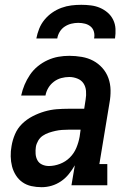

<svg xmlns="http://www.w3.org/2000/svg" viewBox="-20 -770 540 798"><path d="M153 8Q153 8 153 8Q153 8 153 8Q131 8 110.5 3.5Q90 -1 73.5 -12.5Q57 -24 46 -41.5Q35 -59 30 -78.5Q25 -98 24.5 -120Q24 -142 28 -163Q32 -188 42.5 -212.5Q53 -237 72 -255.5Q91 -274 115 -286.5Q139 -299 164.5 -306.5Q190 -314 215 -316Q240 -318 265 -318H330L336 -357Q339 -374 337.5 -392Q336 -410 327 -423.5Q318 -437 301.5 -443.5Q285 -450 268 -450Q251 -450 234.5 -445.5Q218 -441 204 -430.5Q190 -420 181 -405Q172 -390 169 -373H68Q73 -396 82 -417.5Q91 -439 104.5 -459Q118 -479 137 -494.5Q156 -510 178 -520Q200 -530 222.5 -534Q245 -538 268 -538Q294 -538 320 -533.5Q346 -529 367.5 -517.5Q389 -506 405.5 -487.5Q422 -469 430.5 -445.5Q439 -422 439.5 -395.5Q440 -369 435 -342L393 -88H426V0H277L291 -83Q280 -64 266 -46.5Q252 -29 233.5 -16.5Q215 -4 194.5 2Q174 8 153 8ZM183 -80Q206 -80 229.5 -89Q253 -98 270.5 -115.5Q288 -133 297.5 -156Q307 -179 311 -202L315 -231H265Q251 -231 237.5 -230Q224 -229 210.5 -226Q197 -223 183.5 -218.5Q170 -214 158 -206Q146 -198 138.5 -185Q131 -172 129 -159Q127 -145 128 -130.5Q129 -116 135.5 -104Q142 -92 155 -86Q168 -80 183 -80ZM131 -610Q135 -631 143 -651Q151 -671 165 -688Q179 -705 197 -717.5Q215 -730 235.5 -737.5Q256 -745 276.5 -747.5Q297 -750 318 -750Q338 -750 358 -747.5Q378 -745 395.5 -737.5Q413 -730 427.5 -717.5Q442 -705 450.5 -687.5Q459 -670 460 -650Q461 -630 458 -610H371Q374 -624 370.5 -637.5Q367 -651 357 -659.5Q347 -668 333.5 -671.5Q320 -675 305 -675Q291 -675 276.5 -671.5Q262 -668 249 -659.5Q236 -651 228 -637.5Q220 -624 218 -610Z"/></svg>

Font: Iosevka Curly Slab SmBdObl
Style: Regular
Weight: 600
Italic angle: -9°
Monospace: yes
Designer: Belleve Invis
Foundry: Belleve Invis
Version: Version 11.0.0; ttfautohint (v1.8.3)